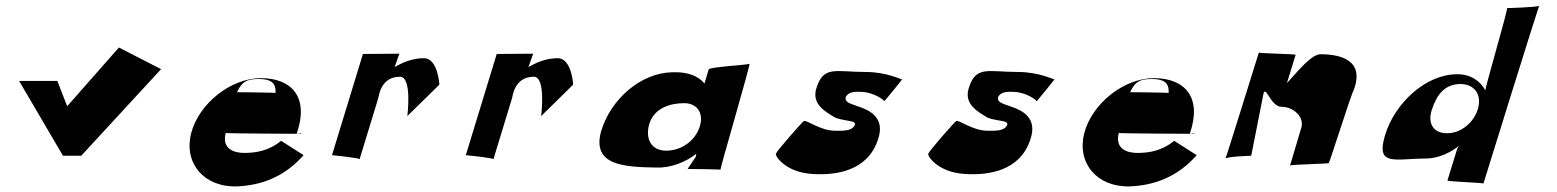

<svg xmlns="http://www.w3.org/2000/svg" viewBox="-20 -673 5540 683"><path d="M184 -385H48L204 -119H269L553 -427L403 -504L219 -295Z M1053 -197C1052 -202 1029 -194 1035 -196C1081 -327 1018 -395 908 -395C802 -395 688 -306 660 -199C633 -93 705 -6 824 -10C912 -14 993 -45 1060 -121L980 -172C937 -137 892 -129 849 -129C813 -129 768 -143 783 -200C780 -198 1053 -197 1053 -197ZM823 -345C840 -380 854 -392 900 -392C941 -392 963 -380 960 -342C963 -344 823 -345 823 -345Z M1161 -121C1161 -121 1265 -111 1259 -106L1325 -322C1328 -332 1334 -400 1403 -400C1447 -400 1429 -260 1429 -260L1543 -372C1543 -372 1538 -466 1488 -466C1414 -466 1356 -414 1362 -419C1368 -424 1373 -427 1381 -427C1382 -427 1400 -482 1401 -482L1271 -481Z M1637 -121C1637 -121 1741 -111 1735 -106L1801 -322C1804 -332 1810 -400 1879 -400C1923 -400 1905 -260 1905 -260L2019 -372C2019 -372 2014 -466 1964 -466C1890 -466 1832 -414 1838 -419C1844 -424 1849 -427 1857 -427C1858 -427 1876 -482 1877 -482L1747 -481Z M2118 -205C2085 -83 2203 -79 2315 -77C2367 -75 2420 -97 2457 -126L2455 -115L2426 -72C2426 -72 2547 -71 2543 -69C2539 -67 2652 -450 2646 -446C2640 -442 2504 -435 2501 -426L2486 -376C2463 -404 2424 -418 2372 -416C2259 -414 2152 -320 2118 -205ZM2290 -233C2308 -290 2366 -306 2414 -306C2460 -306 2486 -270 2468 -219C2450 -169 2401 -137 2350 -137C2296 -137 2274 -180 2290 -233Z M3058 -417C2953 -417 2909 -441 2884 -359C2866 -301 2919 -274 2952 -254C2991 -240 3032 -246 3019 -225C3007 -206 2978 -208 2950 -208C2897 -208 2848 -249 2839 -242C2830 -235 2743 -136 2740 -126C2737 -117 2776 -59 2872 -54C2953 -49 3066 -64 3103 -176C3130 -253 3076 -280 3034 -294C3004 -305 2983 -309 2989 -329C2999 -345 3016 -348 3047 -346C3089 -344 3126 -317 3125 -313C3124 -309 3192 -393 3189 -391C3186 -389 3136 -417 3058 -417Z M3600 -417C3495 -417 3451 -441 3426 -359C3408 -301 3461 -274 3494 -254C3533 -240 3574 -246 3561 -225C3549 -206 3520 -208 3492 -208C3439 -208 3390 -249 3381 -242C3372 -235 3285 -136 3282 -126C3279 -117 3318 -59 3414 -54C3495 -49 3608 -64 3645 -176C3672 -253 3618 -280 3576 -294C3546 -305 3525 -309 3531 -329C3541 -345 3558 -348 3589 -346C3631 -344 3668 -317 3667 -313C3666 -309 3734 -393 3731 -391C3728 -389 3678 -417 3600 -417Z M4230 -197C4229 -202 4206 -194 4212 -196C4258 -327 4195 -395 4085 -395C3979 -395 3865 -306 3837 -199C3810 -93 3882 -6 4001 -10C4089 -14 4170 -45 4237 -121L4157 -172C4114 -137 4069 -129 4026 -129C3990 -129 3945 -143 3960 -200C3957 -198 4230 -197 4230 -197ZM4000 -345C4017 -380 4031 -392 4077 -392C4118 -392 4140 -380 4137 -342C4140 -344 4000 -345 4000 -345Z M4339 -108C4337 -116 4431 -119 4431 -119L4474 -337C4482 -376 4499 -293 4539 -293C4582 -293 4621 -256 4609 -218L4569 -84C4570 -88 4704 -90 4707 -93C4710 -96 4791 -351 4795 -351C4836 -458 4751 -480 4677 -480C4635 -480 4564 -375 4525 -345H4548L4589 -478C4590 -481 4458 -483 4458 -486C4458 -486 4340 -106 4339 -108Z M4907 -192C4873 -79 4943 -109 5051 -109C5096 -109 5141 -130 5173 -157C5167 -152 5164 -145 5162 -138L5129 -31C5128 -27 5258 -23 5257 -20C5257 -20 5455 -659 5456 -653C5457 -647 5330 -644 5341 -644C5346 -644 5259 -348 5264 -351C5247 -384 5212 -409 5164 -409C5051 -409 4941 -305 4907 -192ZM5074 -284C5091 -336 5119 -372 5171 -374C5222 -376 5252 -340 5238 -288C5224 -237 5177 -199 5128 -199C5078 -199 5057 -235 5074 -284Z"/></svg>

Font: Drag You Down
Style: Regular
Weight: 400
Designer: Robert Jablonski
Foundry: Cannot Into Space Fonts
Version: Version 0.97